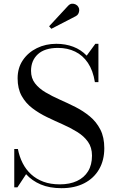

<svg xmlns="http://www.w3.org/2000/svg" viewBox="-20 -995 616 1030"><path d="M310 14.5Q245.5 14.5 198.5 -5.5Q151.5 -25.5 120 -60.5L73.5 10H56.5V-195.5H76Q84 -154.5 101.5 -120Q119 -85.5 146.8 -60Q174.5 -34.5 212.8 -20.2Q251 -6 301 -6Q354 -6 392.8 -24Q431.5 -42 452.5 -76.2Q473.5 -110.5 473.5 -160Q473.5 -204 452 -234.2Q430.5 -264.5 394.8 -286.8Q359 -309 316.5 -327.8Q274 -346.5 231.5 -367Q189 -387.5 153.2 -414.8Q117.5 -442 96 -480.8Q74.5 -519.5 74.5 -575Q74.5 -630.5 102.5 -672Q130.5 -713.5 177.8 -736.8Q225 -760 282 -760Q331.5 -760 373 -744.2Q414.5 -728.5 445 -696.5L491.5 -760H508V-554.5H489Q479 -617 451.5 -657.8Q424 -698.5 383 -718.2Q342 -738 291.5 -738Q220 -738 183.2 -704.2Q146.5 -670.5 146.5 -615Q146.5 -575.5 167.8 -548Q189 -520.5 224 -499.8Q259 -479 301 -460.5Q343 -442 385 -420.8Q427 -399.5 462 -370.5Q497 -341.5 518.2 -300.2Q539.5 -259 539.5 -200Q539.5 -135 511.5 -86.8Q483.5 -38.5 432 -12Q380.5 14.5 310 14.5ZM255.5 -840.5 243.5 -854 344.5 -963Q354.5 -974 365.5 -975Q376.5 -976 386.2 -971Q396 -966 400.5 -957.5Q405.5 -949.5 405 -939.5Q404.5 -929.5 400 -921.2Q395.5 -913 387 -908.5Z"/></svg>

Font: Bodoni Moda
Style: Regular
Weight: 400
Designer: Owen Earl
Foundry: indestructible type
Version: Version 2.005